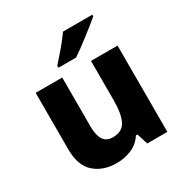

<svg xmlns="http://www.w3.org/2000/svg" viewBox="-177 -907 1017 1058"><g transform="rotate(-30 331.5 -378.0)"><path d="M591 -549V0H463L441 -70H431Q405 -28 360 -9Q315 10 264 10Q179 10 124.5 -38Q70 -86 70 -191V-549H239V-238Q239 -182 257.5 -153Q276 -124 317 -124Q378 -124 400 -169Q422 -214 422 -299V-549ZM556 -756Q540 -742 515 -722Q490 -702 461.5 -680Q433 -658 406.5 -638.5Q380 -619 360 -606H248V-619Q264 -638 287 -663.5Q310 -689 332 -716.5Q354 -744 369 -766H556Z"/></g></svg>

Font: Noto Sans Malayalam ExtraBold
Style: Regular
Weight: 800
Designer: Jelle Bosma - Monotype Design Team
Foundry: Monotype Imaging Inc.
Version: Version 2.104; ttfautohint (v1.8.4.7-5d5b)